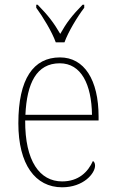

<svg xmlns="http://www.w3.org/2000/svg" viewBox="-20 -786 489 816"><path d="M217 -606H254C270 -651 309 -715 338 -753V-766H331C286 -720 263 -690 236 -642C208 -690 185 -720 140 -766H134V-753C162 -715 201 -651 217 -606ZM244 10C335 10 384 -49 384 -82C384 -93 380 -98 375 -102C354 -55 314 -15 244 -15C149 -15 86 -101 87 -274H399V-290C399 -447 338 -542 235 -542C122 -542 58 -451 58 -262C58 -87 130 10 244 10ZM371 -298H88C94 -432 135 -517 234 -517C325 -517 369 -428 371 -298Z"/></svg>

Font: Noto Serif SemiCondensed Thin
Style: Regular
Weight: 100
Width: 4
Designer: Monotype Design Team
Foundry: Monotype Imaging Inc.
Version: Version 2.015